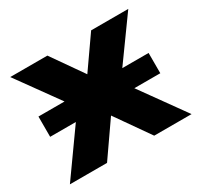

<svg xmlns="http://www.w3.org/2000/svg" viewBox="-112 -639 812 779"><g transform="rotate(-30 293.5 -249.0)"><path d="M9 0 219 -295 223 -212 17 -498H191L305 -335H282L396 -498H570L364 -212L368 -294L579 0H404L282 -174H304L183 0ZM36 -207V-302H552V-207Z"/></g></svg>

Font: Nunito Sans 9pt ExtraBold
Style: Regular
Weight: 800
Version: Version 3.101;gftools[0.9.27]